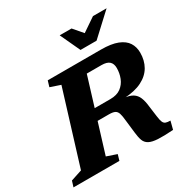

<svg xmlns="http://www.w3.org/2000/svg" viewBox="-229 -1091 1238 1269"><g transform="rotate(-30 390.0 -456.5)"><path d="M475.5 -383.5Q525.5 -383.5 556 -406.2Q586.5 -429 600.8 -465Q615 -501 615 -540.5Q615 -573.5 596.5 -590.5Q578 -607.5 536.5 -607.5H314L352 -698H585Q663.5 -698 710.8 -679.2Q758 -660.5 779 -627.5Q800 -594.5 800 -551Q800 -492 774 -446.5Q748 -401 694 -373.8Q640 -346.5 555.5 -342.5V-345.5Q598.5 -341 622.2 -326Q646 -311 657.5 -283.2Q669 -255.5 673.5 -212.5L684 -133.5Q688 -101 694.5 -86Q701 -71 713.8 -66.5Q726.5 -62 748.5 -62L732.5 0Q659.5 5 615.8 2.5Q572 0 549 -12.5Q526 -25 517 -49Q508 -73 504 -111.5L493 -207Q489.5 -246 483 -266Q476.5 -286 461.5 -293.5Q446.5 -301 416 -301H225.5L240 -383.5ZM259.5 -70.5 336 -44.5 323 0H-27.5L-13.5 -44.5L71.5 -72.5L242.5 -627L165.5 -653L179 -698H452.5ZM754 -916 589.5 -763.5H467L396 -916H486.5L558.5 -832H526.5L650 -916Z"/></g></svg>

Font: Newsreader 9pt
Style: Bold Italic
Weight: 700
Italic angle: -17°
Designer: Hugues Gentile
Foundry: Production Type
Version: Version 1.003